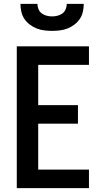

<svg xmlns="http://www.w3.org/2000/svg" viewBox="-20 -975 540 995"><path d="M67 0V-735H441V-639H178V-430H384V-334H178V-96H441V0ZM250 -815Q230 -815 209.5 -817.5Q189 -820 170 -827.5Q151 -835 134.5 -847.5Q118 -860 106.5 -877Q95 -894 90.5 -914.5Q86 -935 86 -955H174Q174 -941 179.5 -927.5Q185 -914 196.5 -905.5Q208 -897 222 -893.5Q236 -890 250 -890Q264 -890 278 -893.5Q292 -897 303.5 -905.5Q315 -914 320.5 -927.5Q326 -941 326 -955H414Q414 -935 409.5 -914.5Q405 -894 393.5 -877Q382 -860 365.5 -847.5Q349 -835 330 -827.5Q311 -820 290.5 -817.5Q270 -815 250 -815Z"/></svg>

Font: Iosevka Algr
Style: Bold
Weight: 700
Monospace: yes
Designer: Belleve Invis
Foundry: Belleve Invis
Version: Version 26.0.2; ttfautohint (v1.8.3)